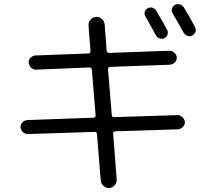

<svg xmlns="http://www.w3.org/2000/svg" viewBox="-20 -858 1040 952"><path d="M754.9 -804.7Q796.9 -733.4 808.6 -710Q814.5 -699.2 810.5 -687Q806.6 -674.8 795.9 -668.9Q785.2 -663.1 772 -667.5Q758.8 -671.9 752.9 -682.6Q712.9 -756.8 701.2 -776.4Q694.3 -787.1 697.8 -798.8Q701.2 -810.5 711.9 -816.9Q722.7 -823.2 735.4 -819.8Q748 -816.4 754.9 -804.7ZM847.7 -834Q859.4 -839.8 872.1 -835.9Q884.8 -832 891.6 -821.3Q918 -778.3 947.3 -723.6Q953.1 -712.9 949.2 -700.7Q945.3 -688.5 933.6 -681.6Q921.9 -675.8 909.7 -680.2Q897.5 -684.6 889.6 -697.3Q870.1 -733.4 835.9 -792Q829.1 -802.7 833 -815.4Q836.9 -828.1 847.7 -834ZM119.1 -193.4Q105.5 -192.4 94.2 -202.6Q83 -212.9 82 -227.1Q81.1 -241.2 91.3 -251.5Q101.6 -261.7 116.2 -262.7L443.4 -274.4Q454.1 -274.4 454.1 -285.2L435.5 -511.7Q435.5 -522.5 423.8 -523.4L159.2 -512.7Q145.5 -511.7 134.3 -522.5Q123 -533.2 122.1 -546.9Q121.1 -560.5 131.3 -571.3Q141.6 -582 156.2 -583L418 -592.8Q428.7 -592.8 428.7 -603.5L418.9 -731.4Q418 -747.1 428.7 -759.8Q439.5 -772.5 456.1 -774.4Q471.7 -775.4 484.4 -764.6Q497.1 -753.9 499 -737.3L508.8 -607.4Q508.8 -596.7 521.5 -595.7L819.3 -606.4Q833 -607.4 844.2 -597.2Q855.5 -586.9 856.4 -572.8Q857.4 -558.6 846.7 -548.3Q835.9 -538.1 822.3 -537.1L527.3 -526.4Q516.6 -526.4 515.6 -514.6L534.2 -288.1Q534.2 -277.3 545.9 -277.3L859.4 -287.1Q873 -288.1 884.3 -277.3Q895.5 -266.6 896.5 -252.9Q897.5 -239.3 886.7 -228.5Q876 -217.8 862.3 -216.8L551.8 -207Q541 -207 541 -195.3L558.6 31.2Q559.6 46.9 549.3 59.6Q539.1 72.3 522.5 74.2Q506.8 75.2 494.1 64.5Q481.4 53.7 479.5 37.1L460.9 -193.4Q460.9 -204.1 449.2 -204.1Z"/></svg>

Font: Rounded-X Mgen+ 1mn regular
Style: Regular
Weight: 400
Designer: [Source Han Sans]
Ryoko NISHIZUKA  (kana & ideographs); Paul D. Hunt (Latin, Greek & Cyrillic); Wenlong ZHANG  (bopomofo
Version: Version 1.059.20150602